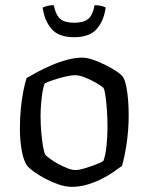

<svg xmlns="http://www.w3.org/2000/svg" viewBox="-20 -723 574 743"><path d="M258 0Q233 0 206 -9.5Q179 -19 154.5 -32Q130 -45 112 -58Q94 -71 87 -79Q72 -98 64.5 -138.5Q57 -179 57 -223Q57 -264 60.5 -301Q64 -338 70 -369Q76 -400 83 -421Q98 -430 123 -443.5Q148 -457 178 -470Q208 -483 239.5 -491.5Q271 -500 298 -500Q316 -500 339.5 -492Q363 -484 387 -472Q411 -460 430 -447.5Q449 -435 456 -425Q464 -412 469 -386.5Q474 -361 476 -332Q478 -303 478 -278Q478 -221 470 -167.5Q462 -114 452 -81Q439 -71 418.5 -57Q398 -43 372 -30Q346 -17 317 -8.5Q288 0 258 0ZM272 -65Q286 -65 309 -72Q332 -79 352.5 -87Q373 -95 380 -100Q388 -120 392 -157Q396 -194 396 -229Q396 -261 394 -293Q392 -325 388.5 -349.5Q385 -374 381 -382Q376 -388 356 -400Q336 -412 312 -422Q288 -432 269 -432Q256 -432 232.5 -426.5Q209 -421 186.5 -413.5Q164 -406 153 -400Q148 -389 144.5 -367.5Q141 -346 139 -321.5Q137 -297 137 -274Q137 -239 140 -207.5Q143 -176 147 -153.5Q151 -131 156 -123Q161 -118 174.5 -108Q188 -98 205.5 -88.5Q223 -79 241 -72Q259 -65 272 -65ZM267 -579Q207 -579 179.5 -611Q152 -643 145 -694Q152 -697 162.5 -700Q173 -703 188 -703Q196 -664 213.5 -649.5Q231 -635 267 -635Q303 -635 321 -649.5Q339 -664 346 -703Q361 -703 372.5 -700Q384 -697 389 -694Q382 -642 354 -610.5Q326 -579 267 -579Z"/></svg>

Font: Texturina Medium 12pt Light
Style: Regular
Weight: 300
Version: Version 1.002